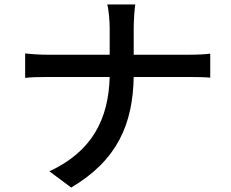

<svg xmlns="http://www.w3.org/2000/svg" viewBox="-20 -797 1040 863"><path d="M581 -551V-669C581 -700 584 -752 588 -777H462C469 -752 473 -702 473 -670V-551H194C156 -551 117 -554 93 -557V-447C118 -450 156 -451 196 -451H473C468 -262 394 -116 202 -27L300 46C508 -77 577 -240 581 -451H828C863 -451 907 -450 925 -448V-556C907 -553 868 -551 829 -551Z"/></svg>

Font: Noto Sans T Chinese Medium
Style: Regular
Weight: 500
Designer: Ryoko NISHIZUKA (kana & ideographs); Paul D. Hunt (Latin, Greek & Cyrillic); Wenlong ZHANG (bopomofo); Sandoll Communica
Foundry: Adobe Systems Incorporated
Version: Version 1.000;PS 1;hotconv 1.0.78;makeotf.lib2.5.61930